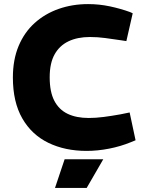

<svg xmlns="http://www.w3.org/2000/svg" viewBox="-20 -730 706 939"><path d="M403 8Q298 8 216.5 -31.5Q135 -71 89 -151Q43 -231 43 -351Q43 -438 71 -505Q99 -572 149.5 -617.5Q200 -663 267 -686.5Q334 -710 411 -710Q465 -710 517 -699Q569 -688 616 -671L629 -665L598 -529L572 -533Q531 -539 494.5 -544Q458 -549 420 -549Q359 -549 315 -528Q271 -507 247 -464Q223 -421 223 -352Q223 -281 245.5 -237.5Q268 -194 310.5 -173.5Q353 -153 414 -153Q448 -153 487 -158Q526 -163 570 -171L614 -180L643 -44L621 -35Q570 -14 513.5 -3Q457 8 403 8ZM249 189 296 49H485L404 189Z"/></svg>

Font: REM
Style: Bold
Weight: 700
Designer: Octavio Pardo
Foundry: Ashler Design
Version: Version 1.005;gftools[0.9.28]